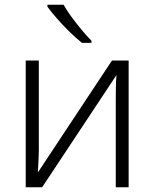

<svg xmlns="http://www.w3.org/2000/svg" viewBox="-20 -786 649 806"><path d="M143 -162Q143 -140 141.5 -112Q140 -84 139 -62L450 -532H520V0H466V-371Q466 -393 466.5 -421.5Q467 -450 469 -471L157 0H88V-532H143ZM247 -766Q259 -744 279.5 -716Q300 -688 322.5 -661Q345 -634 364 -615V-606H324Q299 -626 271 -653.5Q243 -681 218.5 -709Q194 -737 179 -758V-766Z"/></svg>

Font: RS Noto Sans Light
Style: Regular
Weight: 300
Designer: Monotype Design Team
Foundry: Monotype Imaging Inc.
Version: Version 3.10